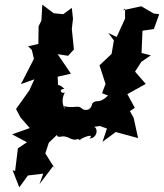

<svg xmlns="http://www.w3.org/2000/svg" viewBox="-20 -575 705 826"><path d="M410 -33 440 -22 421 35 478 -7 574 19 555 -68 539 -97 560 -111 528 -170 607 -214 561 -267 588 -309 629 -337 589 -347 593 -443 642 -450 665 -514 641 -517 588 -548 509 -531 518 -538V-495L482 -416L446 -433L470 -401L460 -343L408 -294L434 -214L419 -174L445 -164C404 -124 396 -151 377 -130C366 -75 311 -124 350 -92C310 -134 321 -105 254 -118C275 -85 231 -127 259 -177C243 -170 230 -191 257 -193C218 -230 233 -182 228 -245L285 -258L228 -342L273 -335L298 -362L289 -450L294 -494L289 -541L252 -514L211 -518L162 -555L158 -486L146 -462L145 -386L101 -376L117 -360L126 -322L70 -213L128 -234L106 -186L49 -106L68 -70L108 -24L32 3L96 37L57 63L45 161L34 157L63 231L100 180L166 172L150 217L210 138L219 155L175 85L190 39L238 -7C261 -11 218 -35 226 11C246 20 245 1 285 22C312 33 311 16 324 28C326 19 391 -5 365 21C407 19 403 -45 369 -27Z"/></svg>

Font: Asimov Aggro
Style: It
Weight: 500
Designer: Google
Version: Version 2.000980; 2014